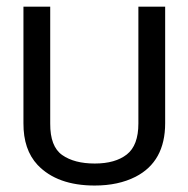

<svg xmlns="http://www.w3.org/2000/svg" viewBox="-20 -556 577 588"><path d="M270 12.2Q155.3 12.2 95.2 -50.8Q51.3 -97.7 51.8 -178.7V-535.6H133.8V-177.7Q133.3 -107.4 170.4 -81.3Q207.5 -55.2 270.3 -55.2Q333 -55.2 368.4 -83Q403.8 -110.8 403.8 -177.7V-535.6H485.8V-178.7Q485.8 -61 395 -14.6Q342.3 12.2 270 12.2Z"/></svg>

Font: Oxygen
Style: Normal
Weight: 400
Designer: Vernon Adams
Foundry: Vernon Adams
Version: Version Release 0.2.2 webfont; ttfautohint (v0.8.52-bc40) -l